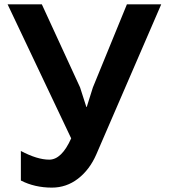

<svg xmlns="http://www.w3.org/2000/svg" viewBox="-20 -650 778 885"><path d="M564.9 -629.9H723.1L423.8 62Q393.1 132.3 339.6 173.6Q286.1 214.8 219.2 214.8Q140.1 214.8 76.2 182.1V45.9Q151.9 85.9 207 85.9Q264.2 85.9 308.1 -12.2L15.1 -629.9H172.9L349.1 -247.1L377.9 -157.2H379.9L408.2 -247.1Z"/></svg>

Font: Sinkin Sans 600 SemiBold
Style: Regular
Weight: 600
Designer: Keith Bates
Foundry: K-Type
Version: Sinkin Sans (version 1.0)  by Keith Bates   •   © 2014   www